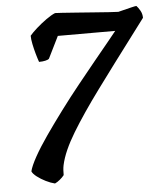

<svg xmlns="http://www.w3.org/2000/svg" viewBox="-50 -609 642 760"><g transform="rotate(-5 271.0 -229.0)"><path d="M138 107Q121 103 102 93.5Q83 84 68 72.5Q53 61 49 51Q54 30 74 -6Q94 -42 125 -86.5Q156 -131 192.5 -180Q229 -229 266.5 -275.5Q304 -322 337 -362.5Q370 -403 394 -432Q418 -461 428 -474H200L157 -387Q153 -383 142 -380.5Q131 -378 117 -378Q112 -392 106.5 -411.5Q101 -431 97 -450.5Q93 -470 93 -484Q103 -496 121.5 -512.5Q140 -529 161 -544Q182 -559 197 -565Q202 -565 225 -563.5Q248 -562 281 -559.5Q314 -557 348 -554.5Q382 -552 409.5 -550Q437 -548 447 -548Q451 -549 467 -553Q483 -557 499.5 -561Q516 -565 520 -565Q527 -558 534.5 -545Q542 -532 542 -516L415 -347Q377 -296 343.5 -250.5Q310 -205 282.5 -164.5Q255 -124 233.5 -88.5Q212 -53 198 -21.5Q184 10 178 38Q176 48 175.5 57.5Q175 67 175 77Q168 86 157.5 94.5Q147 103 138 107Z"/></g></svg>

Font: Texturina Medium 12pt SemiBold
Style: Italic
Weight: 600
Italic angle: -11°
Version: Version 1.002